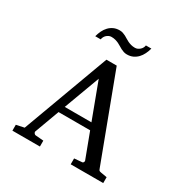

<svg xmlns="http://www.w3.org/2000/svg" viewBox="-198 -1053 1176 1216"><g transform="rotate(30 390.5 -445.0)"><path d="M367.7 -558.1 270.5 -295.9H465.8ZM484.9 0V-43L542.5 -47.9Q547.4 -47.9 550.8 -54.4Q554.2 -61 552.7 -64.9L483.9 -248H252.9L186.5 -67.9Q185.5 -64.9 186.5 -61.5Q187.5 -58.1 189.9 -54.9Q192.4 -51.8 195.3 -49.8Q198.2 -47.9 200.7 -47.9L259.8 -43V0H58.6V-43L116.7 -55.2L349.6 -687H424.8L656.7 -69.8Q660.2 -59.6 663.3 -56.2Q666.5 -52.7 677.7 -50.8L722.7 -43V0ZM561 -890.1Q555.2 -868.2 545.4 -848.1Q535.6 -828.1 521.5 -813.2Q507.3 -798.3 488.3 -789.3Q469.2 -780.3 444.8 -780.3Q431.6 -780.3 420.7 -783.9Q409.7 -787.6 399.7 -792.7Q389.6 -797.9 379.9 -804.2Q370.1 -810.5 359.1 -815.7Q348.1 -820.8 335 -824.5Q321.8 -828.1 305.7 -828.1Q295.4 -828.1 286.6 -824Q277.8 -819.8 270.8 -813.2Q263.7 -806.6 259.3 -797.9Q254.9 -789.1 253.9 -780.3H213.9Q219.7 -802.2 229.2 -822.3Q238.8 -842.3 253.2 -857.4Q267.6 -872.6 286.6 -881.3Q305.7 -890.1 330.1 -890.1Q343.3 -890.1 354 -886.5Q364.7 -882.8 374.8 -877.7Q384.8 -872.6 394.3 -866.2Q403.8 -859.9 414.8 -854.7Q425.8 -849.6 438.7 -845.9Q451.7 -842.3 467.8 -842.3Q478 -842.3 487.1 -846.4Q496.1 -850.6 503.4 -857.2Q510.7 -863.8 515.4 -872.6Q520 -881.3 521 -890.1Z"/></g></svg>

Font: BabelStone Ogham Fixed
Style: Regular
Weight: 400
Monospace: yes
Designer: Andrew West
Foundry: BabelStone
Version: Version 2.02 March 14, 2022